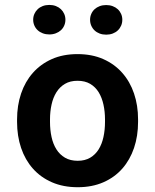

<svg xmlns="http://www.w3.org/2000/svg" viewBox="-20 -761 640 791"><path d="M50.3 -269Q50.3 -326.7 66.9 -375.7Q83.5 -424.8 115.5 -460.9Q147.5 -497.1 193.6 -517.6Q239.7 -538.1 299.3 -538.1Q358.9 -538.1 405.3 -517.6Q451.7 -497.1 483.6 -460.9Q515.6 -424.8 532.2 -375.7Q548.8 -326.7 548.8 -269V-258.8Q548.8 -200.7 532.2 -151.6Q515.6 -102.5 483.9 -66.4Q452.1 -30.3 405.8 -10Q359.4 10.3 300.3 10.3Q240.7 10.3 194.1 -10Q147.5 -30.3 115.5 -66.4Q83.5 -102.5 66.9 -151.6Q50.3 -200.7 50.3 -258.8ZM186 -258.8Q186 -225.6 192.4 -196.5Q198.7 -167.5 212.4 -145.8Q226.1 -124 247.8 -111.3Q269.5 -98.6 300.3 -98.6Q330.1 -98.6 351.6 -111.3Q373 -124 386.5 -145.8Q399.9 -167.5 406.2 -196.5Q412.6 -225.6 412.6 -258.8V-269Q412.6 -301.3 406.2 -330.1Q399.9 -358.9 386.5 -380.9Q373 -402.8 351.6 -415.5Q330.1 -428.2 299.3 -428.2Q269 -428.2 247.6 -415.5Q226.1 -402.8 212.4 -380.9Q198.7 -358.9 192.4 -330.1Q186 -301.3 186 -269ZM116.7 -679.7Q116.7 -692.4 121.6 -703.6Q126.5 -714.8 135.3 -723.1Q144 -731.4 156.2 -736.1Q168.5 -740.7 183.1 -740.7Q197.8 -740.7 210 -736.1Q222.2 -731.4 231 -723.1Q239.7 -714.8 244.6 -703.6Q249.5 -692.4 249.5 -679.7Q249.5 -667 244.6 -655.8Q239.7 -644.5 231 -636.5Q222.2 -628.4 210 -623.8Q197.8 -619.1 183.1 -619.1Q168.5 -619.1 156.2 -623.8Q144 -628.4 135.3 -636.5Q126.5 -644.5 121.6 -655.8Q116.7 -667 116.7 -679.7ZM351.1 -679.7Q351.1 -692.4 356 -703.6Q360.8 -714.8 369.6 -722.9Q378.4 -731 390.6 -735.6Q402.8 -740.2 417.5 -740.2Q432.1 -740.2 444.3 -735.6Q456.5 -731 465.3 -722.9Q474.1 -714.8 479 -703.6Q483.9 -692.4 483.9 -679.7Q483.9 -666.5 479 -655.3Q474.1 -644 465.3 -635.7Q456.5 -627.4 444.3 -622.8Q432.1 -618.2 417.5 -618.2Q402.8 -618.2 390.6 -622.8Q378.4 -627.4 369.6 -635.7Q360.8 -644 356 -655.3Q351.1 -666.5 351.1 -679.7Z"/></svg>

Font: TypoPRO Roboto Mono
Style: Bold
Weight: 700
Designer: Google
Version: Version 2.000986; 2015; ttfautohint (v1.3)